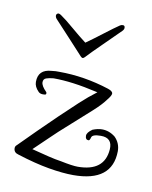

<svg xmlns="http://www.w3.org/2000/svg" viewBox="-54 -437 371 468"><g transform="rotate(10 131.0 -203.0)"><path d="M214 -393Q219 -393 219 -387Q219 -383 215 -379Q197 -361 173 -337.5Q149 -314 136 -300Q133 -297 131 -297Q129 -297 126 -300Q113 -314 91.5 -337.5Q70 -361 53 -379Q49 -383 49 -388Q49 -391 52 -393Q55 -395 61 -391Q73 -383 94 -365Q115 -347 131 -335Q148 -347 171.5 -365Q195 -383 207 -391Q210 -393 214 -393ZM158 -12Q132 -12 97 -18Q62 -24 18 -38Q6 -41 6 -52Q6 -57 10 -60L53 -103Q64 -114 75 -124.5Q86 -135 97 -146Q121 -169 141 -187.5Q161 -206 181 -221Q146 -229 119.5 -232.5Q93 -236 70 -236Q59 -235 52 -232.5Q45 -230 45 -222Q45 -213 58 -200L59 -198V-197Q59 -195 58 -194Q57 -193 51 -193Q44 -193 40 -197Q29 -208 29 -220Q29 -251 62 -253L72 -254H81Q143 -254 205 -234Q217 -230 217 -224Q217 -219 208 -208Q198 -194 178 -176L120 -124Q104 -110 86.5 -93Q69 -76 49 -57Q72 -51 90.5 -46.5Q109 -42 123 -40Q152 -34 165 -34Q231 -34 235 -89Q237 -118 208 -118Q187 -118 185 -110Q183 -102 180 -102Q172 -102 172 -112Q172 -120 185 -129Q198 -134 208 -134Q226 -134 241 -122Q255 -108 255 -88Q254 -12 158 -12Z"/></g></svg>

Font: Puppies Play
Style: Regular
Weight: 400
Designer: Robert E. Leuschke
Foundry: Robert E. Leuschke
Version: Version 1.010; ttfautohint (v1.8.3)